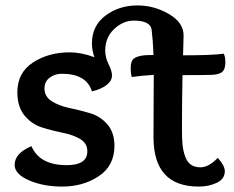

<svg xmlns="http://www.w3.org/2000/svg" viewBox="-20 -678 863 708"><path d="M319 -341Q299 -406 208 -406Q182 -406 163 -391.5Q144 -377 144 -352Q144 -322 170.5 -305Q197 -288 235 -280Q273 -272 311 -261Q349 -250 375.5 -220Q402 -190 402 -140Q402 -67 344.5 -28.5Q287 10 209 10Q140 10 87 -13Q34 -36 34 -70Q34 -113 96 -139Q126 -69 226 -69Q302 -69 302 -120Q302 -150 275.5 -165.5Q249 -181 211 -188.5Q173 -196 135 -208Q97 -220 70.5 -252Q44 -284 44 -338Q44 -410 101.5 -447.5Q159 -485 237 -485Q280 -485 328 -467Q319 -494 319 -518Q319 -583 369 -620.5Q419 -658 487 -658Q548 -658 602.5 -626.5Q657 -595 657 -547Q657 -534 655 -474Q763 -474 805 -480Q811 -469 811 -449Q811 -422 799 -412.5Q787 -403 761 -402Q731 -401 653 -401Q651 -307 651 -198Q651 -166 653 -145Q655 -124 662 -103Q669 -82 683 -71.5Q697 -61 719 -61Q750 -61 783 -96Q809 -67 809 -47Q809 -18 779.5 -4Q750 10 713 10Q546 10 546 -172Q546 -219 546.5 -302.5Q547 -386 547 -402Q500 -399 466 -394Q462 -405 462 -427Q462 -453 473.5 -462Q485 -471 511 -474Q520 -475 546 -475Q544 -530 539 -570Q533 -602 473 -602Q434 -602 401 -571Q368 -540 368 -491Q368 -466 380.5 -441Q393 -416 393 -400Q393 -380 373 -364.5Q353 -349 319 -341Z"/></svg>

Font: Overlock
Style: Bold
Weight: 700
Designer: Dario Muhafara
Foundry: Dario Manuel Muhafara
Version: Version 1.001